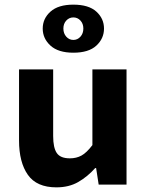

<svg xmlns="http://www.w3.org/2000/svg" viewBox="-20 -795 640 827"><path d="M223 12Q138 12 100 -42Q62 -96 62 -190V-496H209V-209Q209 -159 224.5 -136Q240 -113 281 -113Q309 -113 331 -125Q353 -137 378 -170V-496H525V0H405L394 -71H390Q357 -34 317 -11Q277 12 223 12ZM296 -568Q231 -568 197.5 -598.5Q164 -629 164 -672Q164 -715 197.5 -745Q231 -775 296 -775Q362 -775 395 -745Q428 -715 428 -672Q428 -629 395 -598.5Q362 -568 296 -568ZM296 -623Q314 -623 326.5 -637Q339 -651 339 -672Q339 -693 326.5 -706.5Q314 -720 296 -720Q278 -720 265.5 -706.5Q253 -693 253 -672Q253 -651 265.5 -637Q278 -623 296 -623Z"/></svg>

Font: Source Code Pro ExtraLight
Style: Bold
Weight: 700
Monospace: yes
Version: Version 1.018;hotconv 1.0.116;makeotfexe 2.5.65601